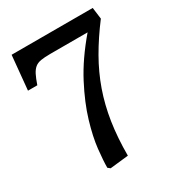

<svg xmlns="http://www.w3.org/2000/svg" viewBox="-171 -806 849 924"><g transform="rotate(-30 253.5 -344.5)"><path d="M172.9 11.2 160.2 1Q160.2 -38.1 167 -100.6Q173.8 -163.1 198 -244.1Q222.2 -325.2 271 -418.7Q319.8 -512.2 403.8 -610.8H196.8Q164.6 -610.8 144.3 -607.4Q124 -604 111.1 -593.5Q98.1 -583 88.1 -563.5Q78.1 -543.9 66.9 -511.2H15.1L33.2 -700.2H483.9L492.2 -636.2Q436 -562 395 -490.5Q354 -418.9 327.4 -343.5Q300.8 -268.1 287.8 -183.6Q274.9 -99.1 274.9 0Z"/></g></svg>

Font: Literata
Style: Regular
Weight: 400
Designer: Latin by Veronika Burian and Jose Scaglione. Greek by Irene Vlachou. Cyrillic by Vera Evstafieva.
Foundry: TypeTogether
Version: Version 3.002